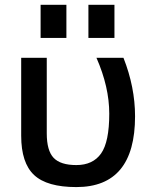

<svg xmlns="http://www.w3.org/2000/svg" viewBox="-20 -761 625 792"><path d="M147.5 -604.5V-741.2H253.9V-604.5ZM344.7 -604.5V-741.2H452.1V-604.5ZM537.1 -281.2Q537.1 10.7 294.9 10.7Q173.8 10.7 120.6 -39.1Q67.4 -88.9 67.4 -201.2V-522.5H172.9V-210.9Q172.9 -139.6 201.2 -109.9Q229.5 -80.1 294.9 -80.1Q363.3 -80.1 397 -127.9Q430.7 -175.8 430.7 -292Q430.7 -402.3 377.9 -522.5H489.3Q537.1 -401.4 537.1 -281.2Z"/></svg>

Font: Gen Shin Gothic Medium
Style: Regular
Weight: 500
Designer: [Source Han Sans]
Ryoko NISHIZUKA  (kana & ideographs); Paul D. Hunt (Latin, Greek & Cyrillic); Wenlong ZHANG  (bopomofo
Version: Version 1.002.20150607